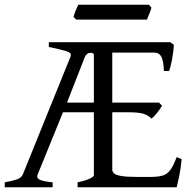

<svg xmlns="http://www.w3.org/2000/svg" viewBox="-20 -794 819 814"><path d="M750 -119Q746 -77 739.5 -46Q733 -15 729 0H309V-21Q342 -28 360 -36.5Q378 -45 378 -51V-318H247L140 -55Q133 -40 148 -32.5Q163 -25 203 -21V0H0V-21Q33 -27 52 -33.5Q71 -40 77 -55L279 -554Q286 -570 260 -577.5Q234 -585 187 -595V-615H445H527H702L717 -604Q716 -578 710 -545Q704 -512 697 -493H675Q673 -538 663.5 -554.5Q654 -571 635 -571H456V-359H654L667 -346Q659 -332 646 -315.5Q633 -299 622 -291Q608 -306 587 -312Q566 -318 525 -318H456V-75Q456 -66 463.5 -59Q471 -52 493 -48Q515 -44 558 -44H620Q650 -44 669 -49.5Q688 -55 701.5 -72.5Q715 -90 729 -128ZM378 -561Q378 -571 362.5 -570Q347 -569 340 -553L264 -359H378ZM622 -762Q620 -752 613 -735.5Q606 -719 603 -711H303L292 -722Q294 -733 300.5 -748.5Q307 -764 312 -774H611Z"/></svg>

Font: ChillKai
Style: Regular
Weight: 400
Designer: ChillType
Foundry: 寒蝉字型
Version: Version 2.000